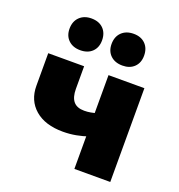

<svg xmlns="http://www.w3.org/2000/svg" viewBox="-127 -804 847 910"><g transform="rotate(20 296.5 -349.0)"><path d="M236 -147Q146 -147 95 -191Q44 -235 44 -309V-473H225V-359Q225 -317 242.5 -296Q260 -275 297 -275Q314 -275 330 -278Q346 -281 360.5 -285.5Q375 -290 384 -295L423 -195Q395 -180 364.5 -169.5Q334 -159 302 -153Q270 -147 236 -147ZM348 0V-473H529V0ZM181 -538Q144 -538 121.5 -559.5Q99 -581 99 -617Q99 -654 121.5 -676Q144 -698 181 -698Q219 -698 241 -676Q263 -654 263 -617Q263 -581 241 -559.5Q219 -538 181 -538ZM394 -538Q356 -538 333.5 -559.5Q311 -581 311 -617Q311 -654 333.5 -676Q356 -698 394 -698Q431 -698 453 -676Q475 -654 475 -617Q475 -581 453 -559.5Q431 -538 394 -538Z"/></g></svg>

Font: Ysabeau SC Black
Style: Regular
Weight: 900
Designer: Christian Thalmann (Catharsis Fonts)
Version: Version 2.001;gftools[0.9.30]; featfreeze: smcp